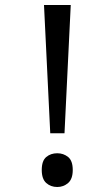

<svg xmlns="http://www.w3.org/2000/svg" viewBox="-20 -734 423 768"><path d="M181 -201 156 -714H263L238 -201ZM147 -54Q147 -91 165 -106Q183 -121 209 -121Q234 -121 252.5 -106Q271 -91 271 -54Q271 -18 252.5 -2Q234 14 209 14Q183 14 165 -2Q147 -18 147 -54Z"/></svg>

Font: lkannada25
Style: Book
Weight: 400
Designer: Jelle Bosma - Monotype Design Team
Foundry: Monotype Imaging Inc.
Version: Version 2.003